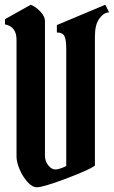

<svg xmlns="http://www.w3.org/2000/svg" viewBox="-20 -791 481 811"><path d="M169.9 -133.8Q169.9 -109.4 184.1 -92.3Q198.7 -74.2 215.6 -75.2Q232.4 -76.2 259.8 -89.8V-585Q259.8 -622.1 252.4 -637.9Q245.1 -653.8 220.2 -653.8V-685.1L424.8 -771L440.9 -738.8Q418.9 -738.8 399.9 -712.9Q380.9 -688 380.9 -637.2V-92.8Q380.9 -89.4 359.9 -78.9Q338.9 -68.4 306.6 -55.2Q274.4 -42 239.7 -29.3Q205.1 -16.6 176.8 -8.3Q148.4 0 136.2 0Q115.7 0 95.7 -22.7Q75.7 -45.4 62.7 -75.9Q49.8 -106.4 49.8 -129.9V-623Q49.8 -678.7 1 -688V-710L109.9 -771Q131.8 -762.2 150.9 -741.7Q169.9 -721.2 169.9 -703.1Z"/></svg>

Font: Bokor
Style: Regular
Weight: 400
Designer: Danh Hong
Foundry: Danh Hong
Version: Version 8.002; ttfautohint (v1.8.3)